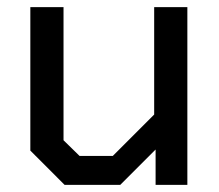

<svg xmlns="http://www.w3.org/2000/svg" viewBox="-20 -518 615 538"><path d="M65 -96V-498H158V-125L203 -81H296L412 -197V-498H505V0H416V-99L317 0H161Z"/></svg>

Font: Chakra Petch Medium
Style: Regular
Weight: 500
Designer: Katatrad Aksorn Co.,Ltd.
Foundry: Cadson Demak Co.,Ltd.
Version: Version 1.000; ttfautohint (v1.6)